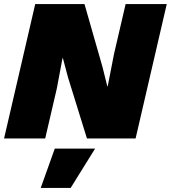

<svg xmlns="http://www.w3.org/2000/svg" viewBox="-28 -680 839 943"><path d="M-8 0 145 -660H387L476 -349L499 -256H501L532 -415L589 -660H791L638 0H399L306 -300L281 -394H279L251 -245L194 0ZM439 50 319 243H172L241 50Z"/></svg>

Font: Work Sans Black
Style: Italic
Weight: 900
Italic angle: -13°
Designer: Wei Huang
Foundry: Wei Huang
Version: Version 2.009; ttfautohint (v1.8.3)